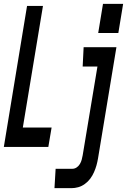

<svg xmlns="http://www.w3.org/2000/svg" viewBox="-34 -766 662 1001"><path d="M583 -594H478L503 -746H608ZM-14 0 107 -735H190L85 -101H235L218 0ZM250 215 256 114H343Q355 114 365.5 107Q376 100 382.5 89Q389 78 392 66.5Q395 55 397 44L474 -419H397L402 -520H573L477 60Q474 78 469 96Q464 114 456 132Q448 150 436.5 165.5Q425 181 408.5 193Q392 205 374 210Q356 215 338 215Z"/></svg>

Font: Iosevka SS04 Extended Oblique
Style: Bold
Weight: 700
Width: 7
Italic angle: -9°
Monospace: yes
Designer: Belleve Invis
Foundry: Belleve Invis
Version: Version 19.0.0; ttfautohint (v1.8.4)